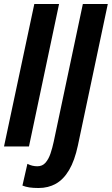

<svg xmlns="http://www.w3.org/2000/svg" viewBox="-23 -734 560 962"><path d="M-2.9 0 148.9 -713.9H272.9L122.1 0ZM170.4 208Q143.6 208 124.3 205.1Q105 202.1 89.4 195.8L114.3 86.9Q127 93.3 139.2 96.2Q151.4 99.1 164.1 99.1Q189.5 99.1 205.1 81.1Q220.7 63 230.2 34.7Q239.7 6.3 246.1 -23.9L392.1 -713.9H517.1L367.2 -4.9Q351.1 70.8 323.2 117.9Q295.4 165 257.1 186.5Q218.8 208 170.4 208Z"/></svg>

Font: Open Sans Condensed
Style: Italic
Weight: 400
Width: 3
Italic angle: -12°
Designer: Monotype Design Team
Foundry: Monotype Imaging Inc.
Version: Version 3.000